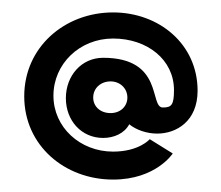

<svg xmlns="http://www.w3.org/2000/svg" viewBox="-20 -285 355 309"><path d="M130 -128C130 -143 142 -154 158 -154C173 -154 185 -143 185 -128C185 -114 174 -103 158 -103C141 -103 130 -114 130 -128ZM242 -112C220 -112 244 -192 146 -192C111 -192 86 -163 86 -127C86 -91 111 -63 146 -63C163 -63 180 -70 188 -85C199 -76 216 -70 233 -70C264 -70 298 -90 298 -139C298 -214 236 -265 162 -265C84 -265 19 -209 19 -130C19 -51 84 4 162 4C231 4 258 -38 258 -38L221 -61C221 -61 204 -41 162 -41C109 -41 66 -80 66 -131C66 -182 108 -223 162 -223C217 -223 260 -189 260 -140C260 -116 256 -112 242 -112Z"/></svg>

Font: Hussar Tani
Style: Dwa
Weight: 700
Foundry: Cannot Into Space Fonts
Version: Version 0.92